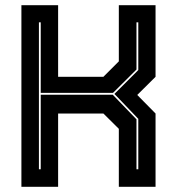

<svg xmlns="http://www.w3.org/2000/svg" viewBox="-20 -720 689 740"><path d="M62.5 0V-700H204V-424H378.5L438 -483.5V-700H579.5V-424L509 -354L579.5 -282.5V0H438V-223.5L378.5 -282.5H204V0ZM130 -67.5H137V-355H414.5L506 -260V-67.5H513V-262L421 -358L513 -450V-634H506V-452L415.5 -362H137V-634H130Z"/></svg>

Font: Tourney Thin ExtraBold
Style: Regular
Weight: 800
Version: Version 1.015